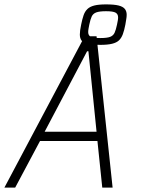

<svg xmlns="http://www.w3.org/2000/svg" viewBox="-41 -853 744 873"><path d="M-21 0 344 -688H398L471 0H424L402 -212H141L28 0ZM162 -254H398L361 -620H355ZM415 -649Q378 -649 358 -653.5Q338 -658 330 -668.5Q322 -679 322 -696Q322 -705 323.5 -716Q325 -727 328 -741Q333 -766 339 -783.5Q345 -801 356.5 -812Q368 -823 388 -828Q408 -833 441 -833Q478 -833 498 -828Q518 -823 526.5 -812.5Q535 -802 535 -786Q535 -776 533 -765.5Q531 -755 529 -741Q524 -715 517.5 -697.5Q511 -680 500 -669.5Q489 -659 468.5 -654Q448 -649 415 -649ZM415 -680Q446 -680 460 -685.5Q474 -691 480 -704Q486 -717 491 -741Q493 -751 494.5 -759Q496 -767 496 -774Q496 -789 484.5 -795.5Q473 -802 441 -802Q411 -802 396.5 -796.5Q382 -791 376 -778Q370 -765 365 -741Q363 -731 361.5 -722.5Q360 -714 360 -707Q360 -692 371.5 -686Q383 -680 415 -680Z"/></svg>

Font: Saira SemiCondensed ExtraLight
Style: Italic
Weight: 250
Width: 4
Italic angle: -12°
Designer: Hector Gatti with collaboration of the Omnibus-Type team
Foundry: Omnibus-Type
Version: Version 1.101